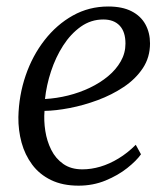

<svg xmlns="http://www.w3.org/2000/svg" viewBox="-20 -576 529 606"><path d="M425 -89Q410.5 -68.5 381.5 -45.5Q352.5 -22.5 313 -6.2Q273.5 10 228 10Q177.5 10 141 -7.8Q104.5 -25.5 81.5 -56.5Q58.5 -87.5 48 -126.2Q37.5 -165 38 -206.5Q39.5 -275 61 -337.8Q82.5 -400.5 120.8 -449.5Q159 -498.5 210 -527Q261 -555.5 321.5 -555.5Q366 -555.5 395.2 -540.5Q424.5 -525.5 439 -499Q453.5 -472.5 453.5 -439Q453.5 -395 430.8 -360.8Q408 -326.5 370.5 -301.5Q333 -276.5 288.5 -260Q244 -243.5 199.8 -235Q155.5 -226.5 120.5 -226Q118 -195 123 -162.8Q128 -130.5 141.8 -103Q155.5 -75.5 179.8 -58.5Q204 -41.5 240 -41.5Q268 -41.5 296.8 -50Q325.5 -58.5 354 -75.8Q382.5 -93 408.5 -119ZM306 -514.5Q267 -514.5 235 -491.8Q203 -469 179.2 -432Q155.5 -395 141 -350.8Q126.5 -306.5 122 -263.5Q158.5 -265.5 194.8 -274.5Q231 -283.5 263.5 -299Q296 -314.5 321.2 -335.5Q346.5 -356.5 361.2 -382.5Q376 -408.5 376 -438.5Q376 -475.5 357.8 -495Q339.5 -514.5 306 -514.5Z"/></svg>

Font: Merriweather 48pt Light
Style: Italic
Weight: 300
Italic angle: -7.8°
Version: Version 2.101